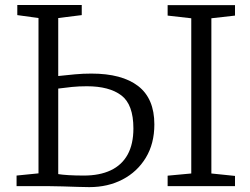

<svg xmlns="http://www.w3.org/2000/svg" viewBox="-20 -764 1024 788"><path d="M346.5 4Q330 4 299.2 3Q268.5 2 236.5 1Q204.5 0 182.5 0H48V-43.5L138 -52.5V-690L51 -702V-743.5H315.5V-702L219 -690V-452Q255 -456 288 -459Q321 -462 355 -462Q480.5 -462 547 -410.8Q613.5 -359.5 613.5 -253.5Q613.5 -174.5 578.5 -116.8Q543.5 -59 483.2 -27.5Q423 4 346.5 4ZM324 -43.5Q389 -43.5 434.5 -65Q480 -86.5 503.8 -129.5Q527.5 -172.5 527.5 -237Q527.5 -335 478 -372.5Q428.5 -410 336.5 -410Q303.5 -410 275.8 -407.2Q248 -404.5 219 -400.5V-49.5Q233 -47 261.2 -45.2Q289.5 -43.5 324 -43.5ZM765 -52V-689L668 -700V-743H944.5V-700L847.5 -689V-52L944.5 -42V0H668V-43Z"/></svg>

Font: Merriweather 7pt Light
Style: Regular
Weight: 300
Designer: Eben Sorkin
Foundry: Eben Sorkin
Version: Version 2.200;gftools[0.9.31]